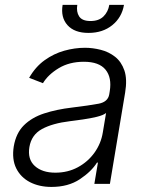

<svg xmlns="http://www.w3.org/2000/svg" viewBox="-20 -747 596 780"><path d="M188.9 12.4Q139.6 12.4 101.9 -6.9Q64.3 -26.3 46 -63Q27.7 -99.8 35.9 -152.3Q45.1 -206.3 77.2 -238.1Q109.4 -269.9 159.4 -286.2Q209.5 -302.6 272.4 -310Q342 -318.5 380.1 -325.6Q418.3 -332.7 423.7 -363.3L425.8 -376.1Q435 -431.8 408.7 -464Q382.5 -496.1 320.7 -496.1Q261.7 -496.1 218.6 -470Q175.4 -443.9 154.5 -409.1L98.4 -430.8Q123.9 -475.5 161.2 -502.3Q198.5 -529.1 241.1 -541Q283.7 -552.9 325.3 -552.9Q356.5 -552.9 389 -544.7Q421.5 -536.6 447.3 -516.5Q473 -496.4 485.3 -460.9Q497.5 -425.4 488.3 -370.4L426.5 0H363.3L377.8 -86.3H373.9Q351.2 -50.1 304.2 -18.8Q257.1 12.4 188.9 12.4ZM204.9 -45.5Q255.3 -45.5 296.3 -67.6Q337.4 -89.8 364 -127.1Q390.6 -164.4 397.7 -209.2L410.9 -288Q400.2 -279.1 373.6 -272.5Q346.9 -266 316.6 -261.7Q286.2 -257.5 263.8 -254.6Q193.2 -246.1 150.4 -222.7Q107.6 -199.2 99.4 -149.5Q91.3 -100.1 121.3 -72.8Q151.3 -45.5 204.9 -45.5ZM424 -727.3H483.7Q475.1 -676.5 436.3 -644.9Q397.4 -613.3 339.5 -613.3Q282.3 -613.3 254.1 -644.9Q225.9 -676.5 234.4 -727.3H294Q289.4 -699.2 301.5 -680.4Q313.6 -661.6 347.7 -661.6Q381.7 -661.6 400.6 -680.4Q419.4 -699.2 424 -727.3Z"/></svg>

Font: Inter Light  BETA
Style: Italic
Weight: 300
Italic angle: 9.39999°
Designer: Rasmus Andersson
Foundry: rsms
Version: Version 3.011;git-f93a4a705